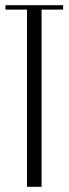

<svg xmlns="http://www.w3.org/2000/svg" viewBox="-20 -719 264 739"><path d="M223 -682H140V0H84V-682H1V-699H223Z"/></svg>

Font: Moniqa Cond Heading
Style: Regular
Weight: 400
Width: 3
Designer: Rajesh Rajput
Foundry: Rajesh Rajput
Version: Version 1.000